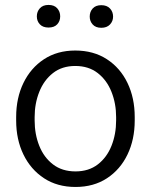

<svg xmlns="http://www.w3.org/2000/svg" viewBox="-20 -741 605 771"><path d="M44.9 -257.3V-271Q44.9 -347.7 74.2 -408Q103.5 -468.3 156.7 -503.2Q210 -538.1 282.2 -538.1Q355.5 -538.1 409.2 -503.2Q462.9 -468.3 491.9 -408Q521 -347.7 521 -271V-257.3Q521 -180.7 491.9 -120.4Q462.9 -60.1 409.4 -25.1Q356 9.8 283.2 9.8Q210.4 9.8 157 -25.1Q103.5 -60.1 74.2 -120.4Q44.9 -180.7 44.9 -257.3ZM119.1 -271V-257.3Q119.1 -202.1 137.7 -155.5Q156.2 -108.9 192.9 -80.8Q229.5 -52.7 283.2 -52.7Q336.4 -52.7 372.8 -80.8Q409.2 -108.9 427.7 -155.5Q446.3 -202.1 446.3 -257.3V-271Q446.3 -325.2 427.7 -372.1Q409.2 -418.9 372.6 -447.5Q335.9 -476.1 282.2 -476.1Q229 -476.1 192.6 -447.5Q156.2 -418.9 137.7 -372.1Q119.1 -325.2 119.1 -271ZM127.9 -675.3Q127.9 -694.3 140.1 -707.8Q152.3 -721.2 174.8 -721.2Q197.8 -721.2 209.7 -707.8Q221.7 -694.3 221.7 -675.3Q221.7 -656.2 209.7 -643.3Q197.8 -630.4 174.8 -630.4Q152.3 -630.4 140.1 -643.3Q127.9 -656.2 127.9 -675.3ZM340.3 -674.3Q340.3 -693.8 352.3 -707Q364.3 -720.2 386.7 -720.2Q409.2 -720.2 421.6 -707Q434.1 -693.8 434.1 -674.3Q434.1 -655.8 421.6 -642.6Q409.2 -629.4 386.7 -629.4Q364.3 -629.4 352.3 -642.6Q340.3 -655.8 340.3 -674.3Z"/></svg>

Font: Vazirmatn FD Light
Style: Regular
Weight: 300
Designer: Saber Rastikerdar
Foundry: Saber Rastikerdar
Version: Version 33.003